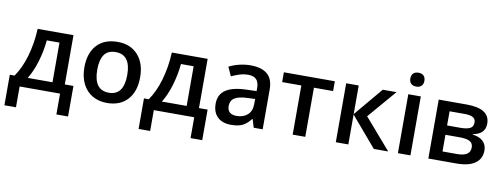

<svg xmlns="http://www.w3.org/2000/svg" viewBox="-71 -1144 4532 1732"><g transform="rotate(10 2194.5 -278.0)"><path d="M600.1 190.9H493.2V0H123V190.9H17.1V-88.9H61Q118.7 -171.4 152.6 -288.3Q186.5 -405.3 192.9 -540H521V-88.9H600.1ZM408.2 -88.9V-452.1H292Q282.7 -351.6 253.2 -253.9Q223.6 -156.2 181.2 -88.9Z M1179.2 -271Q1179.2 -138.7 1111.3 -64.5Q1043.5 9.8 922.4 9.8Q846.7 9.8 788.6 -24.4Q730.5 -58.6 699.2 -122.6Q668 -186.5 668 -271Q668 -402.3 735.4 -476.1Q802.7 -549.8 925.3 -549.8Q1042.5 -549.8 1110.8 -474.4Q1179.2 -398.9 1179.2 -271ZM786.1 -271Q786.1 -84 924.3 -84Q1061 -84 1061 -271Q1061 -456.1 923.3 -456.1Q851.1 -456.1 818.6 -408.2Q786.1 -360.4 786.1 -271Z M1829.1 190.9H1722.2V0H1352.1V190.9H1246.1V-88.9H1290Q1347.7 -171.4 1381.6 -288.3Q1415.5 -405.3 1421.9 -540H1750V-88.9H1829.1ZM1637.2 -88.9V-452.1H1521Q1511.7 -351.6 1482.2 -253.9Q1452.6 -156.2 1410.2 -88.9Z M2267.1 0 2244.1 -75.2H2240.2Q2201.2 -25.9 2161.6 -8.1Q2122.1 9.8 2060.1 9.8Q1980.5 9.8 1935.8 -33.2Q1891.1 -76.2 1891.1 -154.8Q1891.1 -238.3 1953.1 -280.8Q2015.1 -323.2 2142.1 -327.1L2235.4 -330.1V-358.9Q2235.4 -410.6 2211.2 -436.3Q2187 -461.9 2136.2 -461.9Q2094.7 -461.9 2056.6 -449.7Q2018.6 -437.5 1983.4 -420.9L1946.3 -502.9Q1990.2 -525.9 2042.5 -537.8Q2094.7 -549.8 2141.1 -549.8Q2244.1 -549.8 2296.6 -504.9Q2349.1 -460 2349.1 -363.8V0ZM2096.2 -78.1Q2158.7 -78.1 2196.5 -113Q2234.4 -147.9 2234.4 -210.9V-257.8L2165 -254.9Q2084 -252 2047.1 -227.8Q2010.3 -203.6 2010.3 -153.8Q2010.3 -117.7 2031.7 -97.9Q2053.2 -78.1 2096.2 -78.1Z M2915 -540V-450.2H2739.3V0H2624V-450.2H2448.2V-540Z M3354 -540H3480L3256.8 -279.8L3499 0H3367.2L3133.8 -273.9V0H3019V-540H3133.8V-277.8Z M3702.6 0H3587.9V-540H3702.6ZM3581.1 -683.1Q3581.1 -713.9 3597.9 -730.5Q3614.7 -747.1 3646 -747.1Q3676.3 -747.1 3693.1 -730.5Q3710 -713.9 3710 -683.1Q3710 -653.8 3693.1 -637Q3676.3 -620.1 3646 -620.1Q3614.7 -620.1 3597.9 -637Q3581.1 -653.8 3581.1 -683.1Z M4335.4 -401.9Q4335.4 -306.2 4223.6 -286.1V-282.2Q4286.1 -274.9 4319.3 -242.7Q4352.5 -210.4 4352.5 -159.2Q4352.5 -82.5 4294.2 -41.3Q4235.8 0 4124.5 0H3866.7V-540H4123.5Q4335.4 -540 4335.4 -401.9ZM4234.9 -166Q4234.9 -205.1 4204.6 -221.4Q4174.3 -237.8 4113.8 -237.8H3981.4V-85H4116.7Q4234.9 -85 4234.9 -166ZM4220.7 -392.1Q4220.7 -424.3 4195.6 -438.7Q4170.4 -453.1 4120.6 -453.1H3981.4V-323.2H4103.5Q4161.1 -323.2 4190.9 -338.1Q4220.7 -353 4220.7 -392.1Z"/></g></svg>

Font: JBL Sans
Style: Semibold
Weight: 600
Version: Version 1.10